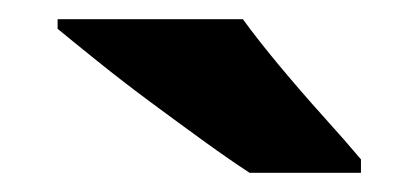

<svg xmlns="http://www.w3.org/2000/svg" viewBox="-20 -786 436 200"><path d="M233 -766Q249 -744 271.5 -717Q294 -690 317 -664.5Q340 -639 356 -620V-606H240Q220 -619 193 -638.5Q166 -658 137 -679.5Q108 -701 82.5 -721.5Q57 -742 40 -756V-766Z"/></svg>

Font: Noto Sans Oriya ExtraBold
Style: Regular
Weight: 800
Version: Version 2.003